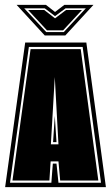

<svg xmlns="http://www.w3.org/2000/svg" viewBox="-20 -765 454 785"><path d="M163 -620 48 -745H168L205 -716L243 -745H362L247 -620ZM79 -731 169 -634H241L331 -731H248L205 -699L163 -731ZM95 -724H161L205 -690L250 -724H315L238 -641H172ZM1 0 83 -591H333L413 0ZM21 -18H190L196 -96H211L219 -18H393L318 -573H98ZM31 -27 105 -564H310L382 -27H226L219 -105H187L182 -27ZM188 -175H219L204 -450ZM197 -184 204 -291 211 -184Z"/></svg>

Font: Alumni Sans Collegiate One
Style: Regular
Weight: 400
Designer: Robert E. Leuschke
Foundry: Robert E. Leuschke
Version: Version 1.100